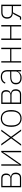

<svg xmlns="http://www.w3.org/2000/svg" viewBox="2148 -2708 572 4909"><g transform="rotate(-90 2434.5 -254.0)"><path d="M100 -508H334C409 -508 453 -464 453 -383C453 -315 422 -280 367 -265V-263C439 -252 475 -211 475 -141C475 -57 430 0 346 0H100ZM340 -31C407 -31 437 -74 437 -126V-154C437 -205 403 -246 328 -246H135V-31ZM322 -276C386 -276 415 -317 415 -366V-394C415 -441 388 -477 329 -477H135V-276Z M652 -508H687V-132L683 -50H687L731 -122L999 -508H1031V0H996V-377L1000 -459H996L952 -386L684 0H652Z M1162 0 1351 -256 1168 -508H1209L1370 -285H1372L1534 -508H1574L1391 -258L1579 0H1538L1372 -229H1370L1202 0Z M1860 12C1727 12 1645 -81 1645 -254C1645 -429 1727 -520 1860 -520C1993 -520 2075 -429 2075 -254C2075 -81 1993 12 1860 12ZM1860 -19C1973 -19 2037 -98 2037 -227V-281C2037 -412 1973 -489 1860 -489C1747 -489 1683 -412 1683 -281V-227C1683 -98 1747 -19 1860 -19Z M2232 -508H2466C2541 -508 2585 -464 2585 -383C2585 -315 2554 -280 2499 -265V-263C2571 -252 2607 -211 2607 -141C2607 -57 2562 0 2478 0H2232ZM2472 -31C2539 -31 2569 -74 2569 -126V-154C2569 -205 2535 -246 2460 -246H2267V-31ZM2454 -276C2518 -276 2547 -317 2547 -366V-394C2547 -441 2520 -477 2461 -477H2267V-276Z M2924 -520C2829 -520 2778 -479 2750 -416L2775 -399C2802 -459 2852 -489 2923 -489C3015 -489 3062 -444 3062 -348V-280H2929C2856 -280 2807 -266 2776 -240C2744 -214 2732 -177 2732 -133C2732 -41 2792 12 2897 12C2985 12 3035 -27 3059 -79H3063V0H3097V-352C3097 -460 3037 -520 2924 -520ZM3062 -148C3062 -105 3043 -73 3014 -52C2985 -31 2944 -19 2900 -19C2823 -19 2769 -53 2769 -120V-148C2769 -211 2817 -252 2929 -252H3062V-148Z M3289 -508H3324V-281H3633V-508H3668V0H3633V-250H3324V0H3289Z M3868 -508H3903V-281H4212V-508H4247V0H4212V-250H3903V0H3868Z M4385 -31H4442L4518 -177C4527 -194 4538 -205 4551 -209V-212C4459 -219 4411 -274 4411 -358C4411 -450 4466 -508 4570 -508H4769V0H4734V-209H4572L4479 -29C4468 -6 4458 0 4439 0H4385ZM4734 -240V-477H4573C4489 -477 4449 -432 4449 -373V-344C4449 -285 4489 -240 4573 -240Z"/></g></svg>

Font: Plexus Sans ExtraLight
Style: Regular
Weight: 250
Version: Version 2.001;PS 002.001;hotconv 1.0.70;makeotf.lib2.5.58329